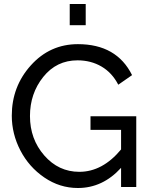

<svg xmlns="http://www.w3.org/2000/svg" viewBox="-20 -936 754 961"><path d="M409 -916V-810H329V-916ZM433 -354H662V0H586V-96Q494 5 370 5Q279 5 202 -47.5Q125 -100 82 -183Q39 -266 39 -357Q39 -503 134.5 -609Q230 -715 370 -715Q564 -715 641 -560L572 -512Q541 -572 488 -603Q435 -634 368 -634Q263 -634 196.5 -551Q130 -468 130 -355Q130 -240 201.5 -158Q273 -76 377 -76Q493 -76 586 -188V-286H433Z"/></svg>

Font: Raleway-v4020 Medium
Style: Regular
Weight: 500
Designer: Matt McInerney, Pablo Impallari, Rodrigo Fuenzalida
Foundry: Matt McInerney, Pablo Impallari, Rodrigo Fuenzalida
Version: Version 4.020;PS 004.020;hotconv 1.0.88;makeotf.lib2.5.64775